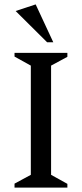

<svg xmlns="http://www.w3.org/2000/svg" viewBox="-20 -852 372 872"><path d="M46 0V-18L120 -58V-554L46 -595V-612H286V-594L212 -554V-58L286 -17V0ZM194 -660 51 -802 142 -832 222 -660Z"/></svg>

Font: Ancizar Serif Light
Style: Regular
Weight: 400
Version: Version 8.100